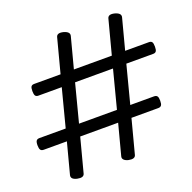

<svg xmlns="http://www.w3.org/2000/svg" viewBox="-155 -1053 1235 1232"><g transform="rotate(-20 462.5 -437.0)"><path d="M166 20Q123 10 131 -19L186 -228H28Q13 -228 6.5 -237Q0 -246 0 -268Q0 -291 6.5 -299.5Q13 -308 28 -308H207L274 -566H115Q100 -566 94 -575Q88 -584 88 -606Q88 -629 94 -637.5Q100 -646 115 -646H295L356 -878Q363 -905 406 -894Q448 -882 441 -855L386 -646H645L706 -878Q713 -905 756 -894Q798 -882 791 -855L736 -646H898Q913 -646 919 -637.5Q925 -629 925 -606Q925 -584 919 -575Q913 -566 898 -566H715L648 -308H810Q825 -308 831.5 -299.5Q838 -291 838 -268Q838 -246 831.5 -237Q825 -228 810 -228H627L566 4Q559 29 516 20Q496 15 486.5 5Q477 -5 481 -19L536 -228H277L216 4Q209 29 166 20ZM298 -308H557L624 -566H365Z"/></g></svg>

Font: Playwrite ES Deco
Style: Regular
Weight: 400
Designer: Veronika Burian, José Scaglione
Foundry: TypeTogether
Version: Version 1.002